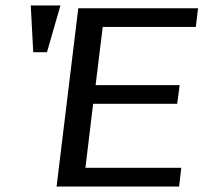

<svg xmlns="http://www.w3.org/2000/svg" viewBox="-20 -679 741 699"><path d="M632 0 640 -68H291L319 -301H625L634 -369H328L354 -581H693L701 -649H265L186 0ZM151 -489 200 -659H92L101 -489Z"/></svg>

Font: Gamestation Display
Style: Italic
Weight: 400
Designer: Jonas Hecksher
Foundry: Jonas Hecksher, Playtypeª, e-types AS
Version: Version 1.003